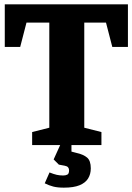

<svg xmlns="http://www.w3.org/2000/svg" viewBox="-20 -668 610 884"><path d="M128 0V-60L207 -80V-564H102L73 -452H2V-648H569V-452H497L468 -564H368V-80L447 -60V0ZM274 196Q245 196 225.5 191Q206 186 186 176L208 126Q228 134 241.5 137Q255 140 271 140Q282 140 290 136Q298 132 298 116Q298 108 293.5 102.5Q289 97 278 95L251 90L227 66L257 0H309V30L332 36Q364 43 381 57.5Q398 72 398 107Q398 134 385.5 154Q373 174 346 185Q319 196 274 196Z"/></svg>

Font: Faustina Light ExtraBold
Style: Regular
Weight: 800
Version: Version 1.200